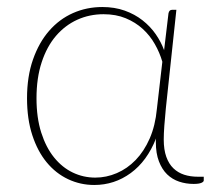

<svg xmlns="http://www.w3.org/2000/svg" viewBox="-20 -521 612 547"><path d="M442.5 -345Q435 -371 421.2 -395.2Q407.5 -419.5 386.8 -438.5Q366 -457.5 338.2 -469Q310.5 -480.5 275 -480.5Q235 -480.5 200.2 -464.8Q165.5 -449 139.5 -418.8Q113.5 -388.5 98.8 -343.8Q84 -299 84 -241Q84 -185.5 97.5 -143.2Q111 -101 134 -72.5Q157 -44 187.2 -29.5Q217.5 -15 251.5 -15Q283 -15 312.8 -27.8Q342.5 -40.5 366.5 -65.2Q390.5 -90 406.5 -126.5Q422.5 -163 427 -211ZM560.5 -17.5V-7Q560.5 -3 553.5 0Q546.5 3 531.5 3Q510 3 490.5 -3.5Q471 -10 456.2 -24.2Q441.5 -38.5 432.8 -61.2Q424 -84 424 -116Q424 -118.5 424 -121.2Q424 -124 424.5 -126.5Q399 -62 352.5 -28Q306 6 248.5 6Q209 6 174 -10.5Q139 -27 113 -58.5Q87 -90 72 -136Q57 -182 57 -241Q57 -303 74 -351.5Q91 -400 120 -433.2Q149 -466.5 188 -483.8Q227 -501 271.5 -501Q306.5 -501 335.2 -490.8Q364 -480.5 386 -463.2Q408 -446 423.5 -423.8Q439 -401.5 447.5 -378L460 -483Q462 -493 470 -493H482.5L452.5 -212.5Q450 -187 448.2 -163.2Q446.5 -139.5 446.5 -123.5Q446.5 -94.5 453.8 -74.2Q461 -54 474 -41.5Q487 -29 504.8 -23.2Q522.5 -17.5 544 -17.5Z"/></svg>

Font: Lato ExtraLight
Style: Regular
Weight: 275
Designer: Lukasz Dziedzic with Adam Twardoch and Botio Nikoltchev
Foundry: tyPoland Lukasz Dziedzic
Version: Version 2.015; 2015-08-06; http://www.latofonts.com/